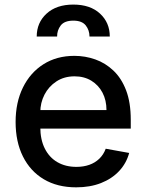

<svg xmlns="http://www.w3.org/2000/svg" viewBox="-20 -792 627 823"><path d="M306.5 11Q225.9 11 167.8 -23.6Q109.7 -58.2 78.3 -121.3Q46.9 -184.3 46.9 -269.2Q46.9 -353 78.3 -416.9Q109.7 -480.8 166.4 -516.7Q223 -552.6 299 -552.6Q345.2 -552.6 388.5 -537.3Q431.8 -522 466.3 -489.3Q500.7 -456.7 520.6 -404.7Q540.5 -352.6 540.5 -278.4V-240.8H106.9V-320.3H436.4Q436.4 -362.2 419.4 -394.7Q402.3 -427.2 371.6 -446Q340.9 -464.8 299.7 -464.8Q255 -464.8 221.8 -443Q188.6 -421.2 170.6 -386.2Q152.7 -351.2 152.7 -310.4V-248.2Q152.7 -193.5 172.1 -155.2Q191.4 -116.8 226.2 -96.8Q261 -76.7 307.5 -76.7Q337.7 -76.7 362.6 -85.4Q387.4 -94.1 405.5 -111.5Q423.7 -128.9 433.2 -154.5L533.7 -136.4Q521.7 -92 490.6 -58.8Q459.5 -25.6 412.8 -7.3Q366.1 11 306.5 11ZM137.4 -635.3Q137.4 -695 179.7 -733.7Q221.9 -772.4 294.4 -772.4Q366.8 -772.4 408.7 -733.7Q450.6 -695 450.6 -635.3H363.6Q363.6 -662.6 347.5 -683.1Q331.3 -703.5 294.4 -703.5Q256 -703.5 240.2 -682.7Q224.4 -661.9 224.8 -635.3Z"/></svg>

Font: InterMG Medium
Style: Regular
Weight: 500
Designer: Rasmus Andersson
Foundry: rsms
Version: Version 3.019;December 26, 2023;FontCreator 15.0.0.2955 64-b